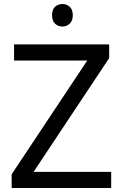

<svg xmlns="http://www.w3.org/2000/svg" viewBox="-20 -935 612 955"><path d="M533 0H38V-68L414 -634H50V-714H523V-646L147 -80H533ZM291 -915Q311 -915 326.5 -901.5Q342 -888 342 -859Q342 -831 326.5 -817Q311 -803 291 -803Q269 -803 254 -817Q239 -831 239 -859Q239 -888 254 -901.5Q269 -915 291 -915Z"/></svg>

Font: Noto Sans Lao Looped
Style: Regular
Weight: 400
Designer: Mark Frömberg, Ben Mitchell
Foundry: The Fontpad Ltd
Version: Version 1.001